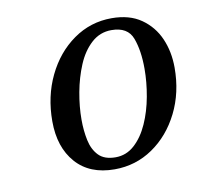

<svg xmlns="http://www.w3.org/2000/svg" viewBox="-54 -700 528 509"><g transform="rotate(-10 209.5 -445.0)"><path d="M216 -247Q149 -247 112 -289Q75 -331 75 -401Q75 -468 101.5 -523Q128 -578 174 -610.5Q220 -643 277 -643Q325 -643 356.5 -621Q388 -599 403.5 -563.5Q419 -528 419 -485Q419 -418 392 -364Q365 -310 319 -278.5Q273 -247 216 -247ZM224 -278Q253 -278 275 -298Q297 -318 311.5 -350.5Q326 -383 333 -421.5Q340 -460 340 -496Q340 -545 327.5 -578.5Q315 -612 271 -612Q240 -612 217 -591Q194 -570 180 -536.5Q166 -503 159 -465Q152 -427 152 -392Q152 -362 157.5 -336Q163 -310 178.5 -294Q194 -278 224 -278Z"/></g></svg>

Font: STIX Two Text
Style: Italic
Weight: 400
Italic angle: -12°
Designer: Ross Mills, John Hudson & Paul Hanslow, Tiro Typeworks Ltd; with prior portions MicroPress Inc. and Coen Hoffman, Elsevi
Foundry: Tiro Typeworks Ltd
Version: Version 2.13 b171